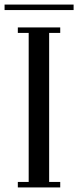

<svg xmlns="http://www.w3.org/2000/svg" viewBox="-48 -820 342 840"><path d="M30 0V-24H77.5V-676H30V-700H215.5V-676H167V-24H215.5V0ZM-28 -776V-800H274V-776Z"/></svg>

Font: Imbue 50pt Medium
Style: Regular
Weight: 500
Designer: Tyler Finck
Foundry: Etcetera Type Company
Version: Version 1.102; ttfautohint (v1.8.3)